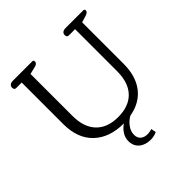

<svg xmlns="http://www.w3.org/2000/svg" viewBox="-234 -867 1249 1249"><g transform="rotate(-45 390.5 -242.0)"><path d="M332 114Q332 84 348.5 57.5Q365 31 393 12Q262 12 186.5 -60Q111 -132 111 -263V-646H60Q43 -646 43 -667Q43 -680 52.5 -687.5Q62 -695 79 -695H257Q269 -695 269 -682Q269 -663 241 -657L191 -645V-259Q191 -155 244.5 -99Q298 -43 396 -43Q495 -43 548.5 -98.5Q602 -154 602 -259V-646H544Q527 -646 527 -667Q527 -680 536.5 -687.5Q546 -695 563 -695H726Q738 -695 738 -683Q738 -667 712 -659L666 -645V-263Q666 -150 612 -80.5Q558 -11 459 6Q429 22 408 51Q387 80 387 111Q387 140 405 155.5Q423 171 453 171Q470 171 493 164L500 198Q474 211 442 211Q393 211 362.5 185Q332 159 332 114Z"/></g></svg>

Font: Maitree
Style: Regular
Weight: 400
Designer: CadsonDemak Team
Foundry: CadsonDemak
Version: Version 1.000